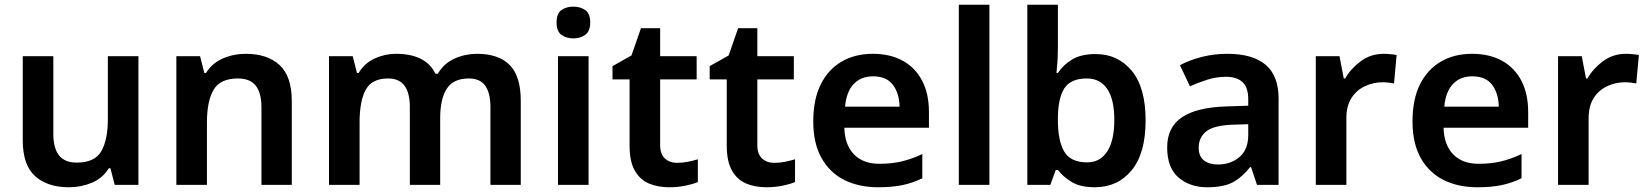

<svg xmlns="http://www.w3.org/2000/svg" viewBox="-20 -780 6953 810"><path d="M564 -543V0H464L446 -70H439Q413 -28 367.5 -9Q322 10 271 10Q180 10 128 -37Q76 -84 76 -188V-543H205V-215Q205 -155 229 -124.5Q253 -94 304 -94Q379 -94 407 -141.5Q435 -189 435 -278V-543Z M1017 -553Q1108 -553 1159.5 -505.5Q1211 -458 1211 -354V0H1083V-327Q1083 -388 1059 -418.5Q1035 -449 984 -449Q909 -449 881 -401Q853 -353 853 -264V0H724V-543H824L842 -472H849Q875 -514 920.5 -533.5Q966 -553 1017 -553Z M1992 -553Q2084 -553 2130.5 -505.5Q2177 -458 2177 -354V0H2049V-328Q2049 -388 2027 -418.5Q2005 -449 1958 -449Q1893 -449 1865 -406Q1837 -363 1837 -281V0H1709V-328Q1709 -388 1686.5 -418.5Q1664 -449 1617 -449Q1549 -449 1523 -401.5Q1497 -354 1497 -264V0H1368V-543H1468L1486 -472H1493Q1518 -514 1561 -533.5Q1604 -553 1651 -553Q1712 -553 1754 -532.5Q1796 -512 1817 -469H1827Q1853 -513 1898 -533Q1943 -553 1992 -553Z M2463 -543V0H2334V-543ZM2399 -752Q2428 -752 2449 -737.5Q2470 -723 2470 -685Q2470 -648 2449 -633Q2428 -618 2399 -618Q2369 -618 2348.5 -633Q2328 -648 2328 -685Q2328 -723 2348.5 -737.5Q2369 -752 2399 -752Z M2836 -93Q2860 -93 2882 -97.5Q2904 -102 2924 -108V-12Q2903 -3 2871 3.5Q2839 10 2803 10Q2756 10 2718.5 -5.5Q2681 -21 2658.5 -59.5Q2636 -98 2636 -166V-445H2564V-501L2644 -546L2684 -661H2765V-543H2919V-445H2765V-167Q2765 -130 2785 -111.5Q2805 -93 2836 -93Z M3246 -93Q3270 -93 3292 -97.5Q3314 -102 3334 -108V-12Q3313 -3 3281 3.5Q3249 10 3213 10Q3166 10 3128.5 -5.5Q3091 -21 3068.5 -59.5Q3046 -98 3046 -166V-445H2974V-501L3054 -546L3094 -661H3175V-543H3329V-445H3175V-167Q3175 -130 3195 -111.5Q3215 -93 3246 -93Z M3662 -553Q3736 -553 3789 -523.5Q3842 -494 3870.5 -439Q3899 -384 3899 -307V-241H3542Q3544 -169 3582.5 -129Q3621 -89 3690 -89Q3742 -89 3784 -99Q3826 -109 3871 -130V-28Q3830 -8 3787 1Q3744 10 3684 10Q3604 10 3542.5 -20.5Q3481 -51 3446 -113Q3411 -175 3411 -267Q3411 -361 3442.5 -424Q3474 -487 3530.5 -520Q3587 -553 3662 -553ZM3663 -458Q3613 -458 3582 -426Q3551 -394 3545 -330H3775Q3774 -386 3747 -422Q3720 -458 3663 -458Z M4154 0H4025V-760H4154Z M4443 -580Q4443 -548 4441 -518.5Q4439 -489 4437 -472H4443Q4465 -506 4503 -529Q4541 -552 4602 -552Q4696 -552 4754.5 -481.5Q4813 -411 4813 -272Q4813 -133 4754 -61.5Q4695 10 4599 10Q4538 10 4501.5 -12Q4465 -34 4443 -63H4434L4411 0H4314V-760H4443ZM4565 -449Q4498 -449 4471 -408.5Q4444 -368 4443 -284V-272Q4443 -187 4469.5 -141Q4496 -95 4567 -95Q4621 -95 4651 -141Q4681 -187 4681 -274Q4681 -361 4651 -405Q4621 -449 4565 -449Z M5158 -553Q5264 -553 5319 -507Q5374 -461 5374 -364V0H5283L5258 -75H5254Q5219 -31 5180 -10.5Q5141 10 5073 10Q5000 10 4952 -31Q4904 -72 4904 -158Q4904 -243 4966 -285Q5028 -327 5153 -331L5246 -334V-361Q5246 -412 5221.5 -434Q5197 -456 5153 -456Q5112 -456 5074 -444Q5036 -432 5000 -416L4958 -505Q4999 -527 5050.5 -540Q5102 -553 5158 -553ZM5181 -254Q5100 -251 5068.5 -225.5Q5037 -200 5037 -157Q5037 -120 5059.5 -103Q5082 -86 5117 -86Q5172 -86 5209 -117.5Q5246 -149 5246 -210V-256Z M5818 -553Q5830 -553 5846 -551.5Q5862 -550 5872 -548L5861 -428Q5852 -430 5838 -431.5Q5824 -433 5813 -433Q5774 -433 5738.5 -416.5Q5703 -400 5681.5 -366.5Q5660 -333 5660 -281V0H5531V-543H5631L5649 -449H5655Q5679 -491 5721 -522Q5763 -553 5818 -553Z M6190 -553Q6264 -553 6317 -523.5Q6370 -494 6398.5 -439Q6427 -384 6427 -307V-241H6070Q6072 -169 6110.5 -129Q6149 -89 6218 -89Q6270 -89 6312 -99Q6354 -109 6399 -130V-28Q6358 -8 6315 1Q6272 10 6212 10Q6132 10 6070.5 -20.5Q6009 -51 5974 -113Q5939 -175 5939 -267Q5939 -361 5970.5 -424Q6002 -487 6058.5 -520Q6115 -553 6190 -553ZM6191 -458Q6141 -458 6110 -426Q6079 -394 6073 -330H6303Q6302 -386 6275 -422Q6248 -458 6191 -458Z M6840 -553Q6852 -553 6868 -551.5Q6884 -550 6894 -548L6883 -428Q6874 -430 6860 -431.5Q6846 -433 6835 -433Q6796 -433 6760.5 -416.5Q6725 -400 6703.5 -366.5Q6682 -333 6682 -281V0H6553V-543H6653L6671 -449H6677Q6701 -491 6743 -522Q6785 -553 6840 -553Z"/></svg>

Font: Noto Traditional Nushu SemiBold
Style: Regular
Weight: 600
Version: Version 2.003